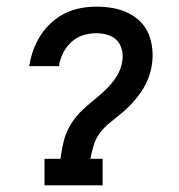

<svg xmlns="http://www.w3.org/2000/svg" viewBox="-20 -558 540 578"><path d="M114 0V-80H162L164 -93Q167 -113 172 -133.5Q177 -154 187 -173Q197 -192 211 -208.5Q225 -225 242 -239.5Q259 -254 276 -268Q293 -282 308 -298Q323 -314 334 -333Q345 -352 348 -373Q351 -390 347 -407.5Q343 -425 332 -436.5Q321 -448 304 -453Q287 -458 270 -458Q250 -458 230.5 -452Q211 -446 195.5 -432Q180 -418 170.5 -399.5Q161 -381 158 -362Q158 -361 158 -360.5Q158 -360 158 -359H68Q68 -360 68 -361.5Q68 -363 69 -364Q73 -388 81.5 -410.5Q90 -433 103.5 -453.5Q117 -474 136 -491Q155 -508 177 -518.5Q199 -529 222.5 -533.5Q246 -538 270 -538Q294 -538 318 -534Q342 -530 363.5 -520Q385 -510 401.5 -494Q418 -478 427 -456.5Q436 -435 438.5 -410.5Q441 -386 437 -362Q434 -341 426 -321Q418 -301 406 -283Q394 -265 379 -248.5Q364 -232 347 -218Q330 -204 312.5 -190Q295 -176 281.5 -158.5Q268 -141 262 -120.5Q256 -100 252 -80H289V0Z"/></svg>

Font: Iosevka Slab Medium Oblique
Style: Regular
Weight: 500
Italic angle: -9°
Monospace: yes
Designer: Belleve Invis
Foundry: Belleve Invis
Version: Version 11.1.1; ttfautohint (v1.8.3)